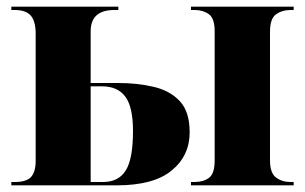

<svg xmlns="http://www.w3.org/2000/svg" viewBox="-20 -556 916 576"><path d="M14 0V-10H24Q60 -10 73.5 -25.5Q87 -41 87 -73V-455Q87 -492 72.5 -509Q58 -526 24 -526H14V-536H335V-526H323Q252 -526 252 -462V-307H335Q392 -307 441 -295.5Q490 -284 519.5 -252.5Q549 -221 549 -159Q549 -89 495 -44.5Q441 0 331 0ZM553 0V-10H564Q590 -10 607 -22.5Q624 -35 624 -75V-462Q624 -501 606.5 -513.5Q589 -526 564 -526H553V-536H861V-526H852Q826 -526 808 -513Q790 -500 790 -461V-75Q790 -37 808 -23.5Q826 -10 852 -10H861V0ZM289 -10Q336 -10 357.5 -45Q379 -80 379 -163Q379 -235 356 -266Q333 -297 286 -297H252V-10Z"/></svg>

Font: Noto Serif Display SemiCondensed ExtraBold
Style: Regular
Weight: 800
Width: 4
Designer: Monotype Design Team
Foundry: Monotype Imaging Inc.
Version: Version 2.009